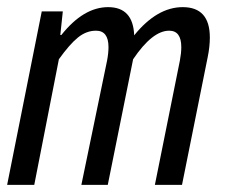

<svg xmlns="http://www.w3.org/2000/svg" viewBox="-20 -518 640 538"><path d="M0 0 97 -486H156L149 -420H152Q214 -498 283 -498Q353 -498 356 -419Q420 -498 492 -498Q568 -498 568 -413Q568 -387 562 -358L490 0H414L484 -348Q488 -369 488 -386Q488 -432 454 -432Q407 -432 353 -352L282 0H208L280 -348Q284 -369 284 -386Q284 -432 249 -432Q222 -432 198.5 -413Q175 -394 145 -352L76 0Z"/></svg>

Font: TypoPRO Source Code Pro
Style: Italic
Weight: 400
Italic angle: -11°
Monospace: yes
Designer: Paul D. Hunt, Teo Tuominen
Foundry: Adobe Systems Incorporated
Version: Version 1.030;PS 1.0;hotconv 1.0.84;makeotf.lib2.5.63406